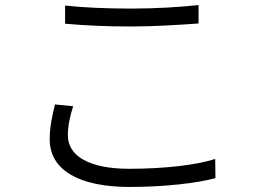

<svg xmlns="http://www.w3.org/2000/svg" viewBox="-20 -719 1040 761"><path d="M238 -697V-625C316 -618 401 -614 501 -614C593 -614 699 -621 767 -626V-699C695 -691 597 -685 501 -685C401 -685 310 -689 238 -697ZM270 -298 198 -305C188 -264 177 -218 177 -167C177 -43 296 22 494 22C637 22 765 6 834 -13L833 -89C760 -65 631 -50 492 -50C330 -50 249 -103 249 -182C249 -220 257 -258 270 -298Z"/></svg>

Font: Noto Sans CJK SC DemiLight
Style: Regular
Weight: 350
Designer: Ryoko NISHIZUKA 西塚涼子 (kana, bopomofo & ideographs); Paul D. Hunt (Latin, Greek & Cyrillic); Sandoll Communications 산돌커뮤니
Foundry: Adobe
Version: Version 2.004;hotconv 1.0.118;makeotfexe 2.5.65603